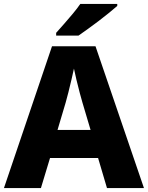

<svg xmlns="http://www.w3.org/2000/svg" viewBox="-20 -951 748 971"><path d="M0 0 243 -717H463L708 0H521L476 -152H233L187 0ZM271 -294H438L397 -432Q392 -448 383.5 -480.5Q375 -513 366.5 -548Q358 -583 354 -604Q349 -581 341.5 -548.5Q334 -516 326 -484.5Q318 -453 312 -432ZM573 -921Q557 -907 532 -886.5Q507 -866 478.5 -844.5Q450 -823 423 -803.5Q396 -784 377 -771H264V-785Q281 -804 303.5 -829.5Q326 -855 348.5 -882Q371 -909 386 -931H573Z"/></svg>

Font: Noto Sans Symbols ExtraBold
Style: Regular
Weight: 800
Version: Version 2.002